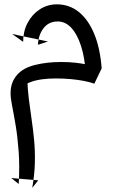

<svg xmlns="http://www.w3.org/2000/svg" viewBox="-20 -396 571 908"><path d="M132.5 492.4 160.9 456.7 33.6 446 68.6 474.1Q73.3 390.1 68.3 321.3Q63.3 252.5 54.3 198.6Q45.3 144.8 37.7 106.6Q30 68.3 30 45.9Q30 19 37.6 -2.8Q45.3 -24.5 61.9 -43.1Q89.5 -74.7 145.5 -88.8Q201.4 -102.8 268.5 -102.8Q307.8 -102.8 337.7 -99.3Q367.5 -95.8 390.5 -90.9Q413.6 -86.1 431.6 -80.8L426.2 -0.3Q403.5 -8.3 376 -13.5Q348.5 -18.7 315.7 -21.8Q282.9 -25 243.3 -25Q209.6 -25 179.3 -21Q149.1 -17 125.1 -8.1Q101.1 0.8 86.2 14.1L109.1 -24.6Q110.4 24.8 116.3 71.9Q122.1 119.1 129.3 167.2Q136.4 215.3 141.3 265.8Q146.1 316.3 144.9 372.3Q143.8 428.3 132.5 492.4ZM426.2 -0.3 385.7 -44.9Q381.4 -122.3 363.3 -178.3Q345.3 -234.4 317.3 -264.4Q289.3 -294.5 252.9 -294.5Q210.2 -294.5 185.8 -262.4Q161.4 -230.4 159.5 -184.3L206.8 -199.7L37.4 -235.3L89.3 -198.2Q89.6 -248.9 111.1 -288.9Q132.6 -328.9 168.8 -352.2Q204.9 -375.5 248.9 -375.5Q307.6 -375.5 352.4 -339.7Q397.2 -303.8 425.4 -236.3Q453.5 -168.8 460.8 -72.7Z"/></svg>

Font: Lexend Medium
Style: Regular
Weight: 500
Designer: Bonnie Shaver-Troup, Thomas Jockin
Foundry: Lexend
Version: Version 1.005